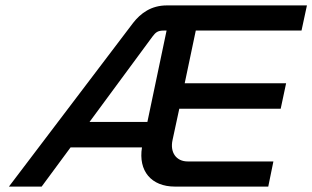

<svg xmlns="http://www.w3.org/2000/svg" viewBox="-20 -690 1155 710"><path d="M472 -605 13 0H134L241 -145H505C491 -58 539 0 627 0H972L991 -93H674C632 -93 608 -126 618 -172L643 -288H1018L1038 -382H663L704 -577H1095L1115 -670H597C539 -670 500 -641 472 -605ZM311 -239 544 -555C556 -571 564 -577 586 -577H596L525 -239Z"/></svg>

Font: LT Wave Text Medium Italic
Style: Regular
Weight: 500
Designer: Daniel Lyons
Version: Version 2.5 (Glyphs App)